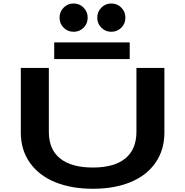

<svg xmlns="http://www.w3.org/2000/svg" viewBox="-20 -1100 1090 1130"><path d="M413.5 -913Q378.5 -913 354.5 -937Q330.5 -961 330.5 -996Q330.5 -1031 354.5 -1055.2Q378.5 -1079.5 413.5 -1079.5Q448 -1079.5 472 -1055.2Q496 -1031 496 -996Q496 -961 472 -937Q448 -913 413.5 -913ZM635 -913Q600.5 -913 576.5 -937Q552.5 -961 552.5 -996Q552.5 -1031 576.5 -1055.2Q600.5 -1079.5 635 -1079.5Q670 -1079.5 694 -1055.2Q718 -1031 718 -996Q718 -961 694 -937Q670 -913 635 -913ZM299 -850.5H743.5V-752.5H299ZM102.5 -320V-700H267.5V-323Q267.5 -220.5 334 -167.2Q400.5 -114 526.5 -114Q652 -114 717.5 -167.5Q783 -221 783 -325V-700H947.5V-320Q947.5 -218 895.5 -142.8Q843.5 -67.5 748.5 -28.2Q653.5 11 526.5 11Q399.5 11 304 -28.2Q208.5 -67.5 155.5 -142.8Q102.5 -218 102.5 -320Z"/></svg>

Font: League Mono Extended SemiBold
Style: Regular
Weight: 600
Width: 9
Designer: Tyler Finck
Foundry: The League of Moveable Type / Tyler Finck
Version: Version 2.210